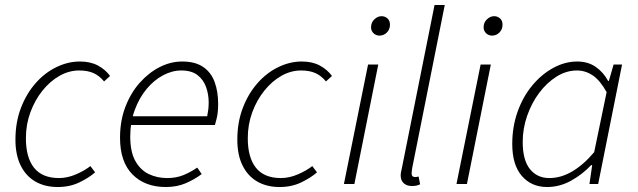

<svg xmlns="http://www.w3.org/2000/svg" viewBox="-20 -739 2560 771"><path d="M212 12Q160 12 122 -10Q84 -32 63 -74.5Q42 -117 42 -178Q42 -248 64 -305.5Q86 -363 123 -405Q160 -447 206.5 -469.5Q253 -492 301 -492Q343 -492 373 -476Q403 -460 422 -434L398 -412Q379 -435 355.5 -445.5Q332 -456 298 -456Q257 -456 219 -434.5Q181 -413 150.5 -375Q120 -337 102 -288Q84 -239 84 -184Q84 -106 117 -65Q150 -24 217 -24Q251 -24 285.5 -39Q320 -54 343 -72L362 -47Q337 -25 298.5 -6.5Q260 12 212 12Z M646 12Q562 12 512 -38.5Q462 -89 462 -186Q462 -254 483.5 -310Q505 -366 541 -406.5Q577 -447 621 -469.5Q665 -492 712 -492Q764 -492 796 -470Q828 -448 842 -409.5Q856 -371 856 -322Q856 -305 854.5 -289.5Q853 -274 849.5 -261Q846 -248 843 -237H495L502 -272H812Q815 -287 816.5 -300Q818 -313 818 -328Q818 -360 807.5 -389.5Q797 -419 773 -437.5Q749 -456 708 -456Q671 -456 634.5 -436.5Q598 -417 568.5 -381.5Q539 -346 521 -297Q503 -248 503 -191Q503 -129 523.5 -92.5Q544 -56 577.5 -40Q611 -24 651 -24Q688 -24 717 -36Q746 -48 772 -66L790 -40Q762 -19 726.5 -3.5Q691 12 646 12Z M1103 12Q1051 12 1013 -10Q975 -32 954 -74.5Q933 -117 933 -178Q933 -248 955 -305.5Q977 -363 1014 -405Q1051 -447 1097.5 -469.5Q1144 -492 1192 -492Q1234 -492 1264 -476Q1294 -460 1313 -434L1289 -412Q1270 -435 1246.5 -445.5Q1223 -456 1189 -456Q1148 -456 1110 -434.5Q1072 -413 1041.5 -375Q1011 -337 993 -288Q975 -239 975 -184Q975 -106 1008 -65Q1041 -24 1108 -24Q1142 -24 1176.5 -39Q1211 -54 1234 -72L1253 -47Q1228 -25 1189.5 -6.5Q1151 12 1103 12Z M1361 0 1458 -480H1499L1403 0ZM1504 -596Q1490 -596 1480 -605.5Q1470 -615 1470 -629Q1470 -649 1483.5 -661.5Q1497 -674 1512 -674Q1526 -674 1536 -665Q1546 -656 1546 -640Q1546 -621 1533.5 -608.5Q1521 -596 1504 -596Z M1634 8Q1614 8 1601.5 -3Q1589 -14 1589 -35Q1589 -41 1590.5 -49Q1592 -57 1594 -65L1725 -719H1766L1635 -63Q1634 -56 1633.5 -51Q1633 -46 1633 -42Q1633 -28 1647 -28Q1650 -28 1652.5 -28.5Q1655 -29 1661 -30L1667 1Q1659 5 1651.5 6.5Q1644 8 1634 8Z M1813 0 1910 -480H1951L1855 0ZM1956 -596Q1942 -596 1932 -605.5Q1922 -615 1922 -629Q1922 -649 1935.5 -661.5Q1949 -674 1964 -674Q1978 -674 1988 -665Q1998 -656 1998 -640Q1998 -621 1985.5 -608.5Q1973 -596 1956 -596Z M2177 12Q2114 12 2075.5 -32.5Q2037 -77 2037 -161Q2037 -230 2058.5 -290.5Q2080 -351 2117.5 -396Q2155 -441 2202 -466.5Q2249 -492 2298 -492Q2341 -492 2372 -470.5Q2403 -449 2422 -414H2425L2444 -480H2478L2382 0H2347L2358 -76H2354Q2318 -38 2272.5 -13Q2227 12 2177 12ZM2186 -24Q2233 -24 2278.5 -51Q2324 -78 2366 -128L2416 -369Q2390 -416 2360.5 -436Q2331 -456 2297 -456Q2254 -456 2215 -431.5Q2176 -407 2145.5 -366.5Q2115 -326 2097 -274.5Q2079 -223 2079 -169Q2079 -96 2108 -60Q2137 -24 2186 -24Z"/></svg>

Font: Source Sans 3 ExtraLight Light
Style: Italic
Weight: 300
Italic angle: -11°
Version: Version 3.052;hotconv 1.1.0;makeotfexe 2.6.0